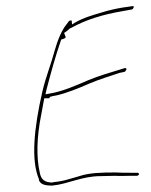

<svg xmlns="http://www.w3.org/2000/svg" viewBox="-20 -664 496 629"><path d="M119 -365C91 -243 81 -138 108 -76L107 -75C112 -61 124 -56 151 -56C204 -61 247 -87 310 -87C324 -87 340 -88 356 -88H357C373 -87 388 -88 404 -88H428C431 -88 435 -91 435 -92C436 -96 433 -98 431 -98H407C391 -98 377 -98 359 -99C311 -99 273 -98 240 -87L209 -78C190 -72 173 -69 153 -67V-66C127 -66 114 -75 110 -100C99 -148 100 -214 115 -288L125 -342H139C141 -342 141 -342 144 -346V-347H145C150 -349 157 -350 163 -351C196 -358 238 -375 272 -390C302 -403 347 -417 374 -426H376L389 -429C391 -431 400 -441 389 -441L376 -437C346 -428 302 -415 271 -402C229 -384 185 -364 140 -357L129 -355L132 -369C147 -427 162 -481 180 -533L181 -535H182C188 -536 196 -540 195 -542V-543C195 -544 191 -552 190 -556L200 -563C202 -564 208 -572 214 -573C262 -600 320 -617 379 -627L412 -633C415 -634 418 -638 418 -641C418 -643 418 -645 415 -644L380 -639C357 -635 335 -630 316 -624C285 -615 251 -605 226 -590L216 -584L215 -596C215 -596 212 -599 206 -595L197 -583C183 -566 169 -534 159 -498C147 -453 130 -412 119 -365ZM151 -56V-55ZM310 -88V-87ZM393 -434V-433ZM359 -100V-99Z"/></svg>

Font: Stray Cat
Style: HlCnObl
Weight: 100
Version: Version 1.0